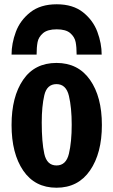

<svg xmlns="http://www.w3.org/2000/svg" viewBox="-20 -864 530 897"><path d="M34 -280Q34 -412 88 -491Q142 -570 244 -570Q345 -570 400.5 -491Q456 -412 456 -280Q456 -148 400.5 -67.5Q345 13 244 13Q143 13 88.5 -67Q34 -147 34 -280ZM315 -281Q315 -361 302 -416Q289 -471 244 -471Q199 -471 187 -419Q175 -367 175 -292Q175 -200 187 -145.5Q199 -91 244 -91Q289 -91 302 -146Q315 -201 315 -281ZM245 -844Q321 -844 368 -806.5Q415 -769 435 -715Q455 -661 455 -609H338Q338 -643 333.5 -667Q329 -691 308.5 -709Q288 -727 245 -727Q202 -727 181 -709Q160 -691 155.5 -667Q151 -643 151 -609H34Q34 -661 54 -715Q74 -769 121.5 -806.5Q169 -844 245 -844Z"/></svg>

Font: Francois One
Style: Regular
Weight: 400
Designer: Vernon Adams
Foundry: Vernon Adams
Version: Version 2.000